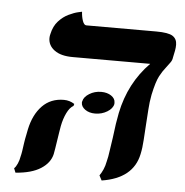

<svg xmlns="http://www.w3.org/2000/svg" viewBox="-46 -609 642 668"><g transform="rotate(5 275.0 -274.5)"><path d="M242 -254Q245 -269 263.5 -280.5Q282 -292 305 -292Q326 -292 340 -282.5Q354 -273 354 -259V-254Q351 -238 332 -226.5Q313 -215 290 -215Q269 -215 255 -225Q241 -235 241 -249Q241 -252 242 -254ZM480 -297Q475 -271 473.5 -245Q472 -219 470 -193Q468 -165 466.5 -138Q465 -111 460 -88Q442 -2 333 15L324 -2Q331 -12 336.5 -24.5Q342 -37 345 -53Q349 -68 352 -91Q355 -114 359 -138Q365 -190 372 -224Q394 -331 466 -404H195Q154 -404 131.5 -420.5Q109 -437 109 -463Q109 -467 109.5 -470Q110 -473 111 -477Q117 -505 133 -522.5Q149 -540 168 -549Q187 -558 200.5 -561Q214 -564 214 -564Q215 -546 220 -532Q225 -518 233 -518H477Q520 -518 535 -508Q550 -498 550 -478Q550 -473 549.5 -467.5Q549 -462 548 -457L543 -433Q542 -423 535.5 -414.5Q529 -406 521 -395Q511 -383 500.5 -363.5Q490 -344 480 -297ZM175 -161Q174 -154 171.5 -140Q169 -126 167 -111Q165 -96 162.5 -82Q160 -68 159 -62Q152 -31 120 -10.5Q88 10 32 14L26 -1Q32 -6 37.5 -18.5Q43 -31 45 -44Q47 -51 49 -64Q51 -77 53 -92Q55 -106 58 -119.5Q61 -133 62 -140Q73 -192 102.5 -222.5Q132 -253 178 -253Q198 -253 215 -242L213 -235Q200 -228 190 -207.5Q180 -187 175 -161Z"/></g></svg>

Font: Libertinus Serif SemiBold
Style: Italic
Weight: 600
Italic angle: -11.5°
Designer: Philipp H. Poll, Khaled Hosny
Foundry: Caleb Maclennan
Version: Version 7.051;RELEASE